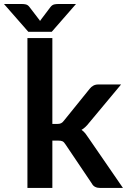

<svg xmlns="http://www.w3.org/2000/svg" viewBox="-75 -932 630 952"><path d="M61 -743.2H184.6V-317.4H207.5Q220.7 -317.4 227.5 -320.8Q234.4 -323.7 242.2 -334L369.6 -491.7Q377.4 -502 387.7 -507.3Q398.4 -513.2 412.6 -513.2H525.4L366.2 -322.3Q348.1 -298.8 329.1 -288.1Q339.8 -280.8 348.1 -270.5Q352.1 -266.1 363.3 -249L534.7 0H422.9Q407.7 0 397.9 -4.9Q386.7 -9.8 380.4 -22L249.5 -216.3Q242.7 -227.5 234.9 -231.4Q228 -234.9 212.4 -234.9H184.6V0H61ZM212.4 -912.1H301.8L181.6 -774.4H65.4L-55.2 -912.1H34.7Q43.5 -912.1 52.7 -910.2Q63.5 -907.7 71.3 -897L116.2 -838.4Q117.7 -836.9 120.6 -833Q122.6 -829.1 123.5 -827.6Q123.5 -828.1 124.8 -830.1Q126 -832 127 -833Q128.4 -835.9 130.9 -838.4L174.8 -896.5Q183.1 -907.7 194.3 -910.2Q203.6 -912.1 212.4 -912.1Z"/></svg>

Font: Lato-SemiBold
Style: Bold
Weight: 500
Designer: Lukasz Dziedzic with Adam Twardoch and Botio Nikoltchev
Foundry: tyPoland Lukasz Dziedzic
Version: ""